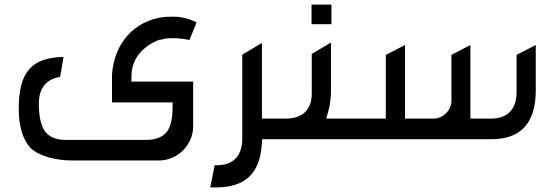

<svg xmlns="http://www.w3.org/2000/svg" viewBox="-20 -609 2424 840"><path d="M293 93H676C757 93 825 25 825 -56V-252H555V-273C555 -337 586 -387 648 -422C649 -423 651 -424 653 -424C665 -430 674 -436 688 -436C696 -440 713 -442 740 -442C761 -442 784 -439 809 -434L840 -511C807 -528 771 -537 730 -536L700 -535C567 -520 479 -419 470 -282V-161H735V-134C735 -102 730 -60 710 -32C691 -9 661 3 620 3H265C210 3 184 -21 172 -42C157 -68 150 -106 150 -155C150 -223 181 -262 243 -273L258 -360C122 -357 62 -298 62 -134C62 -57 79 0 113 38C150 74 225 93 293 93Z M926 114H919L900 211H925C1053 211 1116 149 1125 26L1127 0H1204V-90H1126V-421L1040 -370V2C1037 77 999 114 926 114Z M1229 -90H1174V0H1562V-90H1407L1417 -125C1424 -151 1428 -181 1428 -214V-423L1344 -373V-201C1344 -127 1302 -90 1229 -90ZM1343 -503H1430V-589H1343Z M1532 -90V0H2130C2259 0 2324 -71 2324 -214V-412L2240 -369V-206C2240 -129 2199 -90 2127 -90H2038V-412L1955 -369V-169C1955 -126 1919 -90 1875 -90H1752V-412L1668 -369V-90Z"/></svg>

Font: All Genders v4 Light
Style: Regular
Weight: 300
Designer: Rassam Alawdi
Foundry: Rassam Art
Version: Version 3.100;FEAKit 1.0